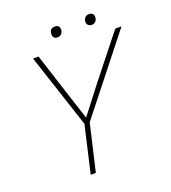

<svg xmlns="http://www.w3.org/2000/svg" viewBox="-140 -880 874 983"><g transform="rotate(-20 296.5 -388.0)"><path d="M267 -719Q242 -719 242 -744Q242 -776 271 -776Q297 -776 297 -751Q297 -737 288.5 -728Q280 -719 267 -719ZM453 -719Q442 -719 434.5 -726Q427 -733 427 -744Q427 -758 435.5 -767Q444 -776 457 -776Q483 -776 483 -751Q483 -737 474.5 -728Q466 -719 453 -719ZM185 0 244 -256 111 -660H141L218 -421L263 -283L378 -432L559 -660H593L272 -254L213 0Z"/></g></svg>

Font: Elaine Sans ExtraLight
Style: Italic
Weight: 275
Italic angle: -13°
Designer: Wei Huang
Foundry: Wei Huang
Version: Version 2.001;December 24, 2019;FontCreator 12.0.0.2547 64-b